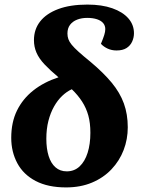

<svg xmlns="http://www.w3.org/2000/svg" viewBox="-20 -802 626 837"><path d="M268 15Q189 15 135.5 -13Q82 -41 55.5 -90.5Q29 -140 29 -201Q29 -269 54 -320Q79 -371 125 -407.5Q171 -444 235 -465Q198 -496 174 -521.5Q150 -547 139 -572.5Q128 -598 128 -627Q128 -674 155 -708.5Q182 -743 234 -762.5Q286 -782 361 -782Q424 -782 469.5 -766Q515 -750 539.5 -722Q564 -694 564 -657Q564 -638 556 -620.5Q548 -603 531.5 -592.5Q515 -582 488 -582Q467 -582 449.5 -590Q432 -598 420 -611Q430 -635 434.5 -649.5Q439 -664 439 -675Q439 -690 430 -701Q421 -712 403 -718Q385 -724 360 -724Q336 -724 316.5 -716.5Q297 -709 285.5 -694Q274 -679 274 -656Q274 -643 278 -631.5Q282 -620 292.5 -607Q303 -594 323 -576Q343 -558 375 -532Q431 -485 467 -441.5Q503 -398 520 -351Q537 -304 537 -247Q537 -195 519 -148Q501 -101 466 -64Q431 -27 381 -6Q331 15 268 15ZM271 -55Q304 -55 327 -76.5Q350 -98 362 -136Q374 -174 374 -223Q374 -266 365 -298.5Q356 -331 338 -359Q320 -387 293 -413Q271 -403 251 -384Q231 -365 215.5 -337.5Q200 -310 191 -275Q182 -240 182 -197Q182 -154 192 -122Q202 -90 222 -72.5Q242 -55 271 -55Z"/></svg>

Font: Literata 18pt
Style: Bold Italic
Weight: 700
Italic angle: -2°
Designer: Latin by Veronika Burian and Jose Scaglione. Greek by Irene Vlachou. Cyrillic by Vera Evstafieva
Foundry: TypeTogether
Version: Version 3.103;gftools[0.9.29]